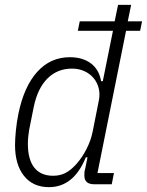

<svg xmlns="http://www.w3.org/2000/svg" viewBox="-20 -760 606 792"><path d="M368 0Q328 0 328 -36Q328 -42 328.5 -49.5Q329 -57 331 -62L341 -111H334Q284 12 182 12Q116 12 79 -34.5Q42 -81 42 -162Q42 -186 45.5 -221.5Q49 -257 56 -291Q79 -403 133.5 -463.5Q188 -524 268 -524Q321 -524 355 -498.5Q389 -473 397 -425H404L446 -633H301L309 -672H453L467 -740H521L507 -672H566L558 -633H500L382 -46H450L441 0ZM199 -35Q227 -35 249 -46Q271 -57 294 -82Q319 -110 337 -145.5Q355 -181 362 -216L388 -347Q393 -373 387 -396.5Q381 -420 366 -438Q351 -456 328 -466.5Q305 -477 277 -477Q217 -477 176 -436.5Q135 -396 119 -318L100 -223Q98 -211 96.5 -196Q95 -181 95 -167Q95 -102 121.5 -68.5Q148 -35 199 -35Z"/></svg>

Font: IBM Plex Sans Cond Light
Style: Italic
Weight: 300
Width: 3
Italic angle: -11°
Designer: Mike Abbink, Paul van der Laan, Pieter van Rosmalen
Foundry: Bold Monday
Version: Version 1.3